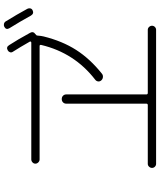

<svg xmlns="http://www.w3.org/2000/svg" viewBox="67 -944 865 1040"><g transform="rotate(-90 500.0 -424.5)"><path d="M964 -681Q946 -672 935 -690Q902 -750 867 -806Q856 -824 874 -834Q882 -838 890.5 -836Q899 -834 904 -826Q941 -766 972 -709Q976 -701 974 -693Q972 -685 964 -681ZM588 -342Q733 -454 776 -634Q778 -643 770 -643H156Q147 -643 140 -650Q133 -657 133 -666Q133 -675 140 -681.5Q147 -688 156 -688H789Q792 -688 794 -691Q796 -694 794 -696Q764 -749 739 -788Q734 -795 736.5 -803Q739 -811 746 -815Q764 -826 775 -808Q805 -762 842 -694Q851 -677 836 -667Q827 -660 827 -656Q825 -632 822 -621Q797 -520 749 -445Q701 -370 621 -306Q613 -299 602 -300Q591 -301 584 -309Q577 -317 578.5 -326.5Q580 -336 588 -342ZM132 -12Q123 -12 116.5 -18.5Q110 -25 110 -34Q110 -43 116.5 -50Q123 -57 132 -57H450Q458 -57 458 -65V-499Q458 -509 465 -516Q472 -523 483 -523Q494 -523 501 -516Q508 -509 508 -499V-65Q508 -57 516 -57H858Q867 -57 873.5 -50Q880 -43 880 -34Q880 -25 873.5 -18.5Q867 -12 858 -12Z"/></g></svg>

Font: Rounded Mplus 1c Light
Style: Regular
Weight: 300
Version: Version 1.059.20150529